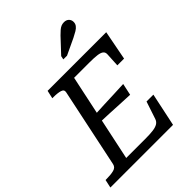

<svg xmlns="http://www.w3.org/2000/svg" viewBox="-280 -1076 1209 1209"><g transform="rotate(-45 324.5 -471.5)"><path d="M586 -222 539 0H-19L-7 -55H4Q40 -55 66 -61.5Q92 -68 97 -92L208 -620Q213 -642 190.5 -649Q168 -656 131 -656H120L132 -710H654L616 -513H556L561 -606Q562 -624 550.5 -633.5Q539 -643 513.5 -646.5Q488 -650 445 -650H308L183 -61H352Q395 -61 422 -64.5Q449 -68 464.5 -77.5Q480 -87 486 -105L525 -222ZM230 -392Q275 -395 320 -396.5Q365 -398 409.5 -400Q454 -402 499 -404L482 -325Q439 -327 394.5 -329Q350 -331 306 -333.5Q262 -336 218 -337ZM436 -899Q450 -913 461.5 -923Q473 -933 484.5 -938Q496 -943 510 -943Q531 -943 543 -931Q555 -919 555 -901Q555 -885 546 -873Q537 -861 521 -851.5Q505 -842 483 -831L375 -780H342L347 -804Z"/></g></svg>

Font: Roboto Serif
Style: Italic
Weight: 400
Italic angle: -10°
Designer: Greg Gazdowicz
Foundry: Commercial Type
Version: Version 1.008